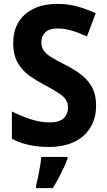

<svg xmlns="http://www.w3.org/2000/svg" viewBox="-20 -744 550 985"><path d="M473 -202Q473 -106 409 -48Q345 10 230 10Q178 10 130.5 0Q83 -10 41 -32V-172Q87 -149 137 -132.5Q187 -116 235 -116Q284 -116 306.5 -137.5Q329 -159 329 -192Q329 -230 297 -254.5Q265 -279 205 -310Q169 -329 132.5 -354.5Q96 -380 72 -420Q48 -460 48 -522Q47 -616 108 -670Q169 -724 275 -724Q327 -724 374 -711.5Q421 -699 471 -676L426 -557Q382 -577 346 -587.5Q310 -598 274 -598Q234 -598 213 -578.5Q192 -559 192 -527Q192 -502 204.5 -484.5Q217 -467 243.5 -450.5Q270 -434 314 -412Q365 -386 400.5 -357.5Q436 -329 454.5 -292Q473 -255 473 -202ZM326 71Q313 106 293.5 145Q274 184 251 221H165V208Q170 189 175.5 162.5Q181 136 185.5 109Q190 82 192 61H326Z"/></svg>

Font: Noto Sans Arabic SemCond
Style: Bold
Weight: 700
Width: 4
Designer: Monotype Design Team, Nadine Chahine, Nizar Qandah and Khaled Hosny
Foundry: Monotype Imaging Inc.
Version: Version 2.012; ttfautohint (v1.8.4.7-5d5b)